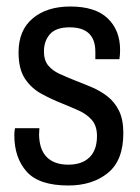

<svg xmlns="http://www.w3.org/2000/svg" viewBox="-20 -558 429 590"><path d="M190 12Q100 12 62 -30.5Q24 -73 24 -143Q24 -148 24.5 -153.5Q25 -159 26 -164H101Q101 -158 100.5 -153.5Q100 -149 100 -144Q101 -98 124 -75Q147 -52 190 -52Q232 -52 255 -74.5Q278 -97 278 -140Q278 -171 262.5 -189Q247 -207 222.5 -218Q198 -229 171 -240Q138 -253 107 -270Q76 -287 56.5 -316.5Q37 -346 37 -397Q37 -465 80.5 -501.5Q124 -538 196 -538Q273 -538 311 -501.5Q349 -465 349 -405Q349 -398 348.5 -390Q348 -382 347 -376H273V-399Q273 -474 194 -474Q152 -474 133.5 -453Q115 -432 115 -400Q115 -373 128 -357Q141 -341 163 -331Q185 -321 210 -311Q236 -301 262 -290Q288 -279 310 -262Q332 -245 345.5 -218Q359 -191 359 -149Q359 -65 311.5 -26.5Q264 12 190 12Z"/></svg>

Font: Archivo Condensed
Style: Regular
Weight: 400
Width: 3
Designer: Hector Gatti
Foundry: Omnibus-Type
Version: Version 2.001; ttfautohint (v1.8.3)